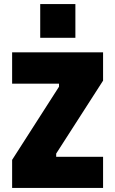

<svg xmlns="http://www.w3.org/2000/svg" viewBox="-20 -931 569 950"><path d="M40 -1ZM40 -140 272 -502V-517H40V-672H490V-532L258 -171V-155H490V-1H40ZM179 -911H353V-744H179Z"/></svg>

Font: Cairo Black
Style: Regular
Weight: 900
Designer: Mohamed Gaber, the designers of Titillium
Foundry: Kief Type Foundry
Version: Version 2.009; ttfautohint (v1.5.33-1714) -l 8 -r 50 -G 200 